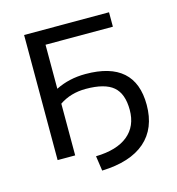

<svg xmlns="http://www.w3.org/2000/svg" viewBox="-94 -602 711 771"><g transform="rotate(-15 261.5 -216.5)"><path d="M272 -305Q478 -305 478 -122Q478 -24 416.5 29.5Q355 83 237 87L228 25Q315 23 361 -14.5Q407 -52 407 -120Q407 -187 372 -217Q337 -247 258 -247Q195 -247 148 -215V0H75V-520H428V-460H148V-277Q204 -305 272 -305Z"/></g></svg>

Font: Mplus 1p
Style: Regular
Weight: 400
Version: Version 1.061